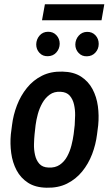

<svg xmlns="http://www.w3.org/2000/svg" viewBox="-20 -876 524 906"><path d="M31.2 -242.7 36.6 -284.7Q42.5 -333.5 60.1 -379.2Q77.6 -424.8 107.2 -461.4Q136.7 -498 178.5 -518.8Q220.2 -539.6 274.9 -538.1Q327.6 -537.1 362.3 -514.6Q397 -492.2 416.5 -455.6Q436 -418.9 441.9 -374.8Q447.8 -330.6 443.4 -285.2L438 -242.7Q432.1 -194.3 414.6 -148.4Q397 -102.5 367.4 -66.4Q337.9 -30.3 296.1 -9.5Q254.4 11.2 199.7 9.8Q146.5 8.8 112.1 -13.7Q77.6 -36.1 58.3 -72.5Q39.1 -108.9 33 -153.3Q26.9 -197.8 31.2 -242.7ZM147.9 -285.2 143.1 -241.7Q141.1 -222.2 140.4 -196Q139.6 -169.9 145.3 -144.8Q150.9 -119.6 165.8 -103Q180.7 -86.4 208.5 -85.4Q240.2 -83.5 262 -98.4Q283.7 -113.3 296.9 -137.7Q310.1 -162.1 317.1 -189.9Q324.2 -217.8 327.6 -243.2L332.5 -285.6Q334 -305.2 334.5 -331.5Q335 -357.9 329.3 -382.8Q323.7 -407.7 309.1 -424.6Q294.4 -441.4 266.1 -442.9Q235.8 -444.8 214.6 -429.4Q193.4 -414.1 179.7 -389.6Q166 -365.2 158.4 -337.2Q150.9 -309.1 147.9 -285.2ZM150.9 -666.5Q151.4 -690.4 166.5 -708Q181.6 -725.6 206.1 -726.1Q230.5 -726.6 246.1 -710Q261.7 -693.4 261.7 -669.4Q261.2 -645.5 245.8 -628.4Q230.5 -611.3 206.1 -610.8Q181.6 -609.9 166.3 -626.5Q150.9 -643.1 150.9 -666.5ZM335.4 -666Q335.9 -689.9 351.3 -707.5Q366.7 -725.1 390.6 -725.6Q415 -726.1 430.4 -709.5Q445.8 -692.9 445.8 -668.9Q445.8 -645 430.2 -627.9Q414.6 -610.8 390.6 -610.4Q366.7 -609.4 351.1 -626Q335.4 -642.6 335.4 -666ZM472.2 -856 459 -780.3H178.2L191.9 -856Z"/></svg>

Font: Roboto Condensed Medium
Style: Italic
Weight: 500
Italic angle: -12°
Designer: Christian Robertson
Foundry: Google
Version: Version 3.0; 2020